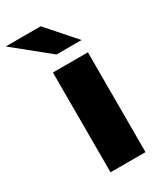

<svg xmlns="http://www.w3.org/2000/svg" viewBox="-261 -831 766 903"><g transform="rotate(-30 121.5 -379.5)"><path d="M61 -542H251V0H61ZM-70 -759H120L254 -607H118Z"/></g></svg>

Font: Montserrat Alternates ExtraBold
Style: Regular
Weight: 800
Designer: Julieta Ulanovsky
Foundry: Julieta Ulanovsky
Version: Version 7.200